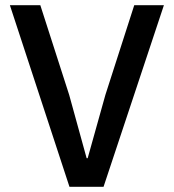

<svg xmlns="http://www.w3.org/2000/svg" viewBox="-20 -718 668 738"><path d="M378 0 610 -698H496L385 -353L317 -110H313L246 -353L135 -698H18L247 0Z"/></svg>

Font: IBM Plex Thai Looped Medium
Style: Regular
Weight: 500
Designer: Mike Abbink, Paul van der Laan, Pieter van Rosmalen, Ben Mitchell, Mark Frömberg
Foundry: Bold Monday
Version: Version 1.0